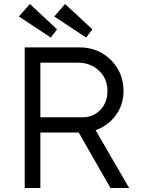

<svg xmlns="http://www.w3.org/2000/svg" viewBox="-20 -936 700 956"><path d="M103 0V-700H377Q438 -700 487.5 -671.5Q537 -643 566 -594Q595 -545 595 -483Q595 -414 556 -361.5Q517 -309 456 -288L623 0H530L372 -276H181V0ZM181 -352H390Q445 -352 480 -389Q515 -426 515 -483Q515 -544 473 -584Q431 -624 367 -624H181ZM409 -749 250 -854 304 -916 440 -790ZM233 -749 74 -854 129 -916 264 -790Z"/></svg>

Font: Lexend Deca Light
Style: Regular
Weight: 300
Designer: Bonnie Shaver-Troup, Thomas Jockin
Foundry: Lexend
Version: Version 1.008; ttfautohint (v1.8.4.7-5d5b)